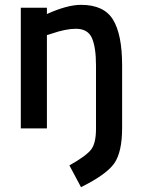

<svg xmlns="http://www.w3.org/2000/svg" viewBox="-20 -531 586 794"><path d="M174 0H66V-499H174V-473Q258 -511 315 -511Q410 -511 447.5 -449.5Q485 -388 485 -261V-2Q485 98 452.5 144.5Q420 191 315 243L267 153Q338 113 357.5 86.5Q377 60 377 2V-260Q377 -336 360 -374Q343 -412 294 -412Q252 -412 194 -392L174 -386Z"/></svg>

Font: TitilliumWebSemiBold
Style: Bold
Weight: 600
Version: Version 1.001;PS 57.000;hotconv 1.0.70;makeotf.lib2.5.55311